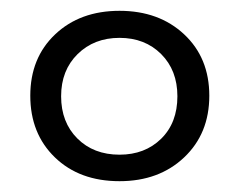

<svg xmlns="http://www.w3.org/2000/svg" viewBox="-20 -791 442 355"><path d="M201 -456Q127 -456 81.5 -500Q36 -544 36 -614Q36 -684 82 -727.5Q128 -771 201 -771Q274 -771 320.5 -727.5Q367 -684 367 -614Q367 -544 320.5 -500Q274 -456 201 -456ZM201 -505Q248 -505 278 -534.5Q308 -564 308 -613Q308 -661 278 -691Q248 -721 201 -721Q154 -721 123.5 -691Q93 -661 93 -613Q93 -565 123 -535Q153 -505 201 -505Z"/></svg>

Font: Trueno
Style: Lt
Weight: 300
Designer: Julieta Ulanovsky
Foundry: Julieta Ulanovsky
Version: Version 3.001b